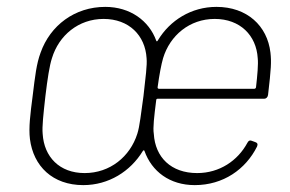

<svg xmlns="http://www.w3.org/2000/svg" viewBox="-20 -530 843 558"><path d="M553 -27C477 -27 431 -73 427 -141C424 -159 428 -191 434 -239C434 -242 436 -243 438 -243H748C753 -243 758 -247 759 -254C768 -331 769 -350 766 -377C757 -455 698 -510 609 -510C536 -510 474 -471 439 -413C437 -409 435 -409 434 -412C413 -470 358 -510 286 -510C197 -510 126 -456 98 -377C86 -345 82 -309 75 -252C68 -198 63 -159 67 -126C77 -47 133 8 222 8C296 8 359 -32 395 -91C397 -94 399 -94 400 -91C421 -32 473 8 546 8C629 8 694 -38 727 -104C730 -111 728 -115 722 -117L711 -121C706 -123 702 -121 699 -115C671 -63 618 -27 553 -27ZM379 -141C358 -75 300 -27 226 -27C153 -27 108 -74 104 -141C102 -162 106 -197 112 -251C118 -301 124 -340 131 -361C151 -427 208 -475 281 -475C355 -475 402 -427 406 -361C408 -341 403 -305 397 -251C390 -202 386 -162 379 -141ZM604 -475C678 -475 725 -427 729 -361C731 -344 728 -311 724 -276C723 -273 721 -272 719 -272H442C440 -272 438 -273 438 -276C443 -313 449 -344 454 -361C474 -427 531 -475 604 -475Z"/></svg>

Font: Barlow ExtraLight
Style: Italic
Weight: 275
Italic angle: -7°
Designer: Jeremy Tribby
Foundry: Tribby Type
Version: Version 1.422;hotconv 1.0.109;makeotfexe 2.5.65596